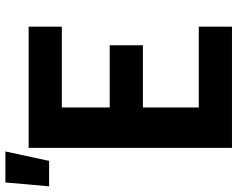

<svg xmlns="http://www.w3.org/2000/svg" viewBox="-156 -756 859 694"><g transform="rotate(-90 273.0 -409.5)"><path d="M85 0V-735H523V-615H231V-442H456V-322H231V-120H523V0ZM-54 -661 -40 -819H72L38 -661Z"/></g></svg>

Font: Iosevka Aile Heavy
Style: Regular
Weight: 900
Designer: Belleve Invis
Foundry: Belleve Invis
Version: Version 31.1.0; ttfautohint (v1.8.4)